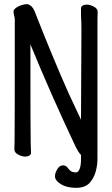

<svg xmlns="http://www.w3.org/2000/svg" viewBox="-20 -734 540 922"><path d="M448 30Q448 59 439.5 90Q431 121 410 144.5Q389 168 345 168Q301 168 272.5 150.5Q244 133 244 112Q244 97 255 78.5Q266 60 283 60Q297 60 306 73Q317 88 326.5 91Q336 94 345.5 94Q355 94 362 78Q369 62 369 31V10Q357 -1 341 -34Q223 -284 126 -521Q126 -73 127.5 -44.5Q129 -16 129 1Q129 8 121 13Q113 18 102 18Q86 18 67.5 8.5Q49 -1 49 -17Q49 -29 50 -55Q51 -81 51 -641Q51 -649 48 -658.5Q45 -668 45 -680V-681V-682Q50 -695 71 -704.5Q92 -714 111 -714H112Q133 -709 145 -683Q145 -683 145 -683Q235 -453 310 -285L369 -159L371 -589Q371 -631 369 -659V-695Q369 -702 377 -707Q385 -712 398 -712Q411 -712 430 -702.5Q449 -693 449 -677L448 -640Z"/></svg>

Font: Moon Stars Kai HW
Style: Bold
Weight: 700
Designer: GuiWonder
Version: Version 1.101